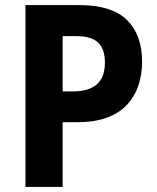

<svg xmlns="http://www.w3.org/2000/svg" viewBox="-20 -734 618 754"><path d="M291 -714Q419 -714 478.5 -655.5Q538 -597 538 -492Q538 -443 524 -400Q510 -357 479.5 -323.5Q449 -290 400 -272Q351 -254 282 -254H226V0H80V-714ZM282 -592H226V-375H267Q306 -375 334 -386.5Q362 -398 377 -423Q392 -448 392 -488Q392 -542 365 -567Q338 -592 282 -592Z"/></svg>

Font: Noto Sans SemiCondensed
Style: Regular
Weight: 400
Width: 4
Version: Version 2.013